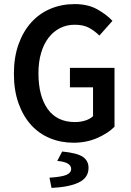

<svg xmlns="http://www.w3.org/2000/svg" viewBox="-20 -686 640 939"><path d="M340 12Q278 12 224.5 -10Q171 -32 132 -75Q93 -118 70.5 -181Q48 -244 48 -325Q48 -406 70.5 -469Q93 -532 132.5 -576Q172 -620 226.5 -643Q281 -666 345 -666Q410 -666 455.5 -640.5Q501 -615 530 -584L466 -512Q443 -535 415.5 -550Q388 -565 345 -565Q306 -565 273.5 -548.5Q241 -532 217.5 -501.5Q194 -471 181 -427Q168 -383 168 -328Q168 -216 213.5 -152.5Q259 -89 347 -89Q373 -89 397 -96.5Q421 -104 435 -118V-259H322V-354H540V-66Q508 -34 455.5 -11Q403 12 340 12ZM232 233 222 183Q283 179 305.5 169Q328 159 328 140Q328 107 260 101L284 55Q357 62 385 81Q413 100 413 135Q413 183 366 206Q319 229 232 233Z"/></svg>

Font: Source Code Pro Semibold
Style: Regular
Weight: 600
Monospace: yes
Designer: Paul D. Hunt, Teo Tuominen
Foundry: Adobe Systems Incorporated
Version: Version 2.030;PS 1.000;hotconv 16.6.51;makeotf.lib2.5.65220